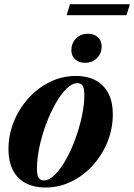

<svg xmlns="http://www.w3.org/2000/svg" viewBox="-20 -862 626 896"><path d="M333 -507.5Q390 -507.5 428.5 -485.8Q467 -464 486.8 -424.2Q506.5 -384.5 506.5 -329.5Q506.5 -262 481.8 -200.5Q457 -139 413.5 -90.8Q370 -42.5 313.2 -14.8Q256.5 13 193 13Q136 13 97.2 -8.8Q58.5 -30.5 39 -70.5Q19.5 -110.5 19.5 -165Q19.5 -232 44.2 -293.5Q69 -355 112.5 -403.2Q156 -451.5 212.8 -479.5Q269.5 -507.5 333 -507.5ZM185 -20Q209 -20 235.5 -46Q262 -72 286.5 -115Q311 -158 330.5 -210.8Q350 -263.5 361.8 -317.8Q373.5 -372 373.5 -420Q373.5 -449.5 365.5 -461.8Q357.5 -474 341 -474Q317 -474 290.5 -448.2Q264 -422.5 239.5 -379.2Q215 -336 195.2 -283.2Q175.5 -230.5 164 -176.2Q152.5 -122 152.5 -74.5Q152.5 -45 160.2 -32.5Q168 -20 185 -20ZM376 -569Q348 -569 330.5 -585.5Q313 -602 313 -627Q313 -659.5 334.2 -682Q355.5 -704.5 391.5 -704.5Q419.5 -704.5 437 -688Q454.5 -671.5 454.5 -646Q454.5 -613.5 433.2 -591.2Q412 -569 376 -569ZM291 -791 306.5 -842.5H586L570.5 -791Z"/></svg>

Font: Newsreader 60pt
Style: Bold Italic
Weight: 700
Italic angle: -17°
Designer: Hugues Gentile
Foundry: Production Type
Version: Version 1.003